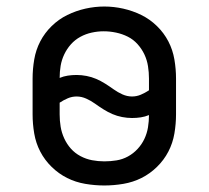

<svg xmlns="http://www.w3.org/2000/svg" viewBox="-20 -561 640 589"><path d="M300 8Q271 8 241.5 3Q212 -2 186 -15Q160 -28 138.5 -49Q117 -70 103.5 -96Q90 -122 85 -151.5Q80 -181 80 -210V-320Q80 -349 85 -378.5Q90 -408 103.5 -434Q117 -460 138.5 -481Q160 -502 186.5 -515Q213 -528 242 -534.5Q271 -541 300 -541Q329 -541 358 -534.5Q387 -528 413.5 -515Q440 -502 461.5 -481Q483 -460 496.5 -434Q510 -408 515 -378.5Q520 -349 520 -320V-210Q520 -181 515 -151.5Q510 -122 496.5 -96Q483 -70 461.5 -49Q440 -28 414 -15Q388 -2 358.5 3Q329 8 300 8ZM385 -265Q399 -265 412 -270.5Q425 -276 437 -284V-320Q437 -339 434 -358Q431 -377 423 -394Q415 -411 402 -425.5Q389 -440 372 -448.5Q355 -457 336 -461Q317 -465 298 -465Q280 -465 261.5 -461Q243 -457 226.5 -448Q210 -439 197.5 -425Q185 -411 177 -394Q169 -377 166 -359Q163 -341 163 -322Q175 -327 188 -329Q201 -331 215 -331Q230 -331 245.5 -328Q261 -325 275 -319Q289 -313 302.5 -304.5Q316 -296 328.5 -287Q341 -278 355.5 -271.5Q370 -265 385 -265ZM300 -66Q319 -66 337.5 -69Q356 -72 372.5 -81Q389 -90 402 -104Q415 -118 423 -135Q431 -152 434 -170.5Q437 -189 437 -208Q425 -203 412 -201Q399 -199 385 -199Q370 -199 354.5 -202Q339 -205 325 -211Q311 -217 297.5 -225.5Q284 -234 271.5 -243Q259 -252 244.5 -258.5Q230 -265 215 -265Q201 -265 188 -259.5Q175 -254 163 -246V-210Q163 -191 166 -172.5Q169 -154 177 -136.5Q185 -119 197.5 -105Q210 -91 227 -82Q244 -73 262.5 -69.5Q281 -66 300 -66Z"/></svg>

Font: Iosevka Curly Extended
Style: Regular
Weight: 400
Width: 7
Monospace: yes
Designer: Belleve Invis
Foundry: Belleve Invis
Version: Version 11.1.0; ttfautohint (v1.8.3)